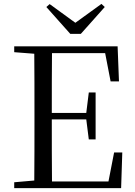

<svg xmlns="http://www.w3.org/2000/svg" viewBox="-20 -966 692 986"><path d="M235 -945 218 -930 341 -792H395L518 -930L501 -946L367 -849ZM548 -548H591L584 -728H53V-698L156 -690C157 -591 157 -491 157 -391V-337C157 -236 157 -137 156 -39L53 -30V0H602L608 -183H566L537 -34H247C246 -133 246 -235 246 -353H423L436 -250H471V-491H436L423 -386H246C246 -495 246 -596 247 -693H520Z"/></svg>

Font: Noto Serif CJK KR
Style: Regular
Weight: 400
Designer: Ryoko NISHIZUKA 西塚涼子 (kana & ideographs); Frank Grießhammer (Latin, Greek & Cyrillic); Wenlong ZHANG 张文龙 (bopomofo); San
Foundry: Adobe
Version: Version 2.001;hotconv 1.1.0;makeotfexe 2.6.0